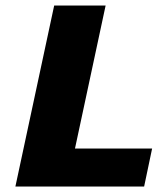

<svg xmlns="http://www.w3.org/2000/svg" viewBox="-20 -678 611 698"><path d="M36 0 177 -658H364L223 0ZM95 0 124 -138H533L504 0Z"/></svg>

Font: Ysabeau Black
Style: Italic
Weight: 900
Italic angle: -12°
Version: Version 2.000;gftools[0.9.27.dev2+g8671c4b]